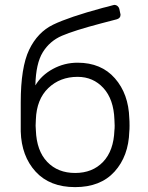

<svg xmlns="http://www.w3.org/2000/svg" viewBox="-20 -757 607 787"><path d="M510 -272Q511 -262 511 -242Q511 -225 510 -218Q507 -117 449.5 -53.5Q392 10 288 10Q184 10 126 -53.5Q68 -117 65 -218V-337Q65 -481 99.5 -553Q134 -625 198 -656Q262 -687 402 -725Q416 -728 444 -736L449 -737Q456 -737 461.5 -732.5Q467 -728 469 -721L473 -702Q474 -700 474 -696Q474 -689 470 -684.5Q466 -680 459 -678L394 -661Q284 -632 234 -610.5Q184 -589 155.5 -543Q127 -497 125 -407Q150 -449 197 -474.5Q244 -500 298 -500Q395 -500 451 -436Q507 -372 510 -272ZM449 -223Q450 -229 450 -242Q450 -257 449 -267Q446 -350 404 -396Q362 -442 298 -442Q226 -442 178 -396Q130 -350 127 -267L126 -242L127 -223Q130 -139 173.5 -93.5Q217 -48 288 -48Q359 -48 402.5 -93.5Q446 -139 449 -223Z"/></svg>

Font: Rubik AZ
Style: Regular
Weight: 300
Designer: Hubert and Fischer
Foundry: Hubert & Fischer
Version: Version 2.000